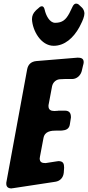

<svg xmlns="http://www.w3.org/2000/svg" viewBox="-20 -1054 490 1069"><path d="M158 -947C161 -883 208 -799 279 -799C340 -799 389 -843 422 -903L430 -919C440 -938 450 -963 450 -978C450 -986 448 -1001 435 -1013C431 -1017 426 -1021 421 -1026L420 -1027C415 -1032 409 -1034 404 -1034C397 -1034 390 -1029 385 -1019L366 -980C347 -945 328 -927 287 -927C255 -927 235 -971 229 -999C226 -1012 221 -1019 214 -1019C208 -1019 203 -1017 198 -1012L190 -1005C188 -1004 186 -1002 184 -1000L178 -994C165 -981 158 -966 158 -947ZM288 -42C315 -46 332 -65 335 -92L337 -120C337 -143 332 -157 305 -157L300 -156H298L234 -146C214 -146 201 -150 201 -173L202 -177V-179L222 -285C229 -324 265 -327 297 -327H320C323 -327 327 -327 330 -328C353 -330 366 -341 369 -362L375 -400C375 -424 367 -438 340 -438H312C308 -438 304 -438 301 -437L282 -436C263 -436 250 -443 250 -463C250 -468 250 -471 251 -473L270 -574C275 -597 294 -613 317 -613L340 -614H383C408 -615 428 -633 435 -658C438 -670 440 -681 443 -692L444 -695C445 -700 446 -704 446 -708C446 -729 431 -733 412 -733L182 -714C153 -711 136 -695 131 -667L16 -42C15 -39 15 -36 15 -31C15 -14 25 -5 44 -5L49 -6H51Z"/></svg>

Font: Bangerz
Style: Bold
Weight: 700
Designer: vernon adams
Foundry: Vernon Adams
Version: Version 2.10;December 28, 2023;FontCreator 13.0.0.2683 64-bi